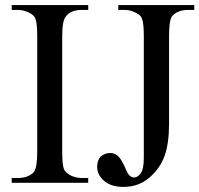

<svg xmlns="http://www.w3.org/2000/svg" viewBox="-20 -717 782 753"><path d="M326 -19V0H26V-19H50Q93 -19 114 -44Q126 -62 126 -123V-574Q126 -626 119 -643Q114 -657 98 -665Q76 -678 50 -678H26V-697H326V-678H300Q257 -678 238 -652Q224 -636 224 -574V-123Q224 -70 231 -53Q237 -41 253 -31Q275 -19 300 -19ZM444 -678V-697H742V-678H717Q674 -678 654 -652Q643 -636 643 -574V-232Q643 -154 625.5 -105.5Q608 -57 566 -20.5Q524 16 464 16Q416 16 388.5 -7.5Q361 -31 361 -63Q361 -87 374 -102Q390 -117 413 -117Q429 -117 442.5 -105.5Q456 -94 476 -48Q487 -21 506 -21Q520 -21 532 -37.5Q544 -54 544 -98V-574Q544 -626 537 -643Q533 -657 516 -665Q494 -678 470 -678Z"/></svg>

Font: MM Ethnic
Style: Regular
Weight: 400
Designer: Khon Soe Zaw Thu
Version: Version 1.00 July 18, 2016, initial release